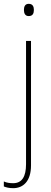

<svg xmlns="http://www.w3.org/2000/svg" viewBox="-52 -742 268 1003"><path d="M73 -690C73 -673 79 -658 98 -658C119 -658 125 -672 125 -690C125 -706 120 -722 98 -722C78 -722 73 -706 73 -690ZM17 241C68 241 110 206 110 122V-528H84V116C84 180 63 215 17 215C0 215 -17 213 -32 206V232C-20 237 -4 241 17 241Z"/></svg>

Font: Noto Sans Malayalam SemiCondensed Thin
Style: Regular
Weight: 100
Width: 4
Designer: Jelle Bosma - Monotype Design Team
Foundry: Monotype Imaging Inc.
Version: Version 2.104